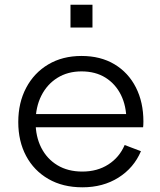

<svg xmlns="http://www.w3.org/2000/svg" viewBox="-20 -777 673 806"><path d="M326.1 9.3Q243.6 9.3 183.1 -25.7Q122.5 -60.7 89.6 -122.4Q56.7 -184.1 56.7 -264.6Q56.7 -345.9 89.9 -408.5Q123 -471.2 182.7 -506.6Q242.4 -542.1 322.2 -542.1Q402.1 -542.1 460.5 -507.2Q518.8 -472.2 550.4 -410.1Q582 -348 582 -267.1Q582 -257.7 581.6 -252.1Q581.3 -246.5 580.7 -242.7H509.3Q510 -248.6 510.3 -255.8Q510.6 -263 510.6 -272.3Q510.6 -331.9 487.9 -378.2Q465.1 -424.4 423 -450.9Q380.8 -477.3 322.2 -477.3Q264.5 -477.3 221.1 -450.3Q177.6 -423.2 153.5 -375.3Q129.4 -327.4 129.4 -264.6Q129.4 -203.6 153.3 -156.7Q177.2 -109.8 221.2 -83.3Q265.2 -56.8 325.5 -56.8Q388.5 -56.8 434.8 -86.6Q481.1 -116.3 503.3 -168.2L571.7 -142.3Q541.8 -72 477.2 -31.4Q412.6 9.3 326.1 9.3ZM102.2 -242.7V-298.1H559.1L580 -242.7ZM275.9 -757.2H368.2V-661.3H275.9Z"/></svg>

Font: Hepta Slab ExtraLight
Style: Regular
Weight: 200
Designer: Michael LaGattuta
Foundry: Michael LaGattuta
Version: Version 1.100